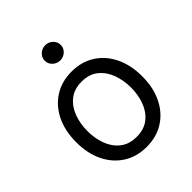

<svg xmlns="http://www.w3.org/2000/svg" viewBox="-210 -878 1017 1017"><g transform="rotate(-45 298.5 -369.5)"><path d="M298.3 11.4Q224.4 11.4 168.9 -23.8Q113.3 -58.9 82.2 -122.2Q51.1 -185.4 51.1 -269.9Q51.1 -355.1 82.2 -418.7Q113.3 -482.2 168.9 -517.4Q224.4 -552.6 298.3 -552.6Q372.2 -552.6 427.7 -517.4Q483.3 -482.2 514.4 -418.7Q545.5 -355.1 545.5 -269.9Q545.5 -185.4 514.4 -122.2Q483.3 -58.9 427.7 -23.8Q372.2 11.4 298.3 11.4ZM298.3 -63.9Q354.4 -63.9 390.6 -92.7Q426.8 -121.4 444.2 -168.3Q461.6 -215.2 461.6 -269.9Q461.6 -324.6 444.2 -371.8Q426.8 -419 390.6 -448.2Q354.4 -477.3 298.3 -477.3Q242.2 -477.3 206 -448.2Q169.7 -419 152.3 -371.8Q134.9 -324.6 134.9 -269.9Q134.9 -215.2 152.3 -168.3Q169.7 -121.4 206 -92.7Q242.2 -63.9 298.3 -63.9ZM298.3 -636.4Q273.8 -636.4 256.2 -653.1Q238.6 -669.7 238.6 -693.2Q238.6 -716.6 256.2 -733.3Q273.8 -750 298.3 -750Q322.8 -750 340.4 -733.3Q358 -716.6 358 -693.2Q358 -669.7 340.4 -653.1Q322.8 -636.4 298.3 -636.4Z"/></g></svg>

Font: Inter Zeller
Style: Regular
Weight: 400
Designer: Rasmus Andersson; Joe Bland
Foundry: zeller
Version: Version 3.015;git-dec3a8cb1